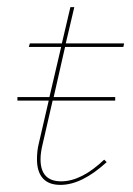

<svg xmlns="http://www.w3.org/2000/svg" viewBox="-20 -513 375 540"><path d="M163 -381 131 -240H304V-230H128L100 -108Q94 -84 94 -65Q94 -3 152 -3Q209 -3 273 -64L280 -57Q210 7 150 7Q117 7 100.5 -11.5Q84 -30 84 -65Q84 -89 89 -109L117 -230H29V-240H119L152 -381H61L64 -391H154L178 -493H189L165 -391H329L327 -381Z"/></svg>

Font: Ysabeau Hairline
Style: Italic
Weight: 100
Italic angle: -12°
Designer: Christian Thalmann (Catharsis Fonts)
Version: Version 0.003